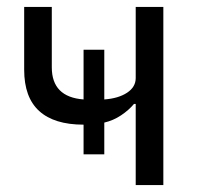

<svg xmlns="http://www.w3.org/2000/svg" viewBox="-20 -536 578 556"><path d="M373 -235H368Q353 -217 330.5 -202Q308 -187 282 -181V-89H222V-175Q137 -175 93.5 -214.5Q50 -254 50 -334V-516H130V-341Q130 -255 222 -248V-392H282V-248Q323 -251 348 -267.5Q373 -284 373 -310V-516H453V0H373Z"/></svg>

Font: IBM Plex Sans
Style: Regular
Weight: 400
Designer: Mike Abbink, Paul van der Laan, Pieter van Rosmalen
Foundry: Bold Monday
Version: Version 3.005